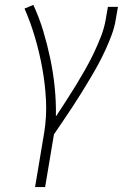

<svg xmlns="http://www.w3.org/2000/svg" viewBox="-20 -548 540 783"><path d="M123 215 160 -6Q171 -73 167.5 -139.5Q164 -206 152.5 -269.5Q141 -333 123 -394.5Q105 -456 80 -513L116 -528Q140 -476 156.5 -421Q173 -366 185 -309Q197 -252 203 -193Q209 -134 208 -73Q229 -105 249.5 -136.5Q270 -168 289.5 -200Q309 -232 327.5 -264.5Q346 -297 362 -330.5Q378 -364 391.5 -398.5Q405 -433 411 -468L420 -520H461L452 -468Q447 -437 435.5 -406Q424 -375 410 -344.5Q396 -314 380 -284.5Q364 -255 346.5 -226Q329 -197 311.5 -168.5Q294 -140 275.5 -112Q257 -84 238 -56Q219 -28 200 0L164 215Z"/></svg>

Font: Iosevka SS18 Extralight
Style: Italic
Weight: 200
Italic angle: -9°
Monospace: yes
Designer: Belleve Invis
Foundry: Belleve Invis
Version: Version 25.1.1; ttfautohint (v1.8.4)